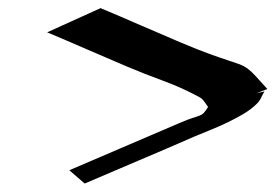

<svg xmlns="http://www.w3.org/2000/svg" viewBox="-20 -487 667 465"><path d="M223.6 -467.3Q272.5 -446.8 320.1 -426Q367.7 -405.3 416 -384.8Q460 -366.2 487.8 -356.2Q515.6 -346.2 533 -340.6Q550.3 -335 560.3 -331.3Q570.3 -327.6 579.1 -321.3Q587.9 -314.9 598.4 -303.5Q608.9 -292 627.4 -271.5L601.6 -261.2L620.6 -265.6Q615.7 -257.8 612.1 -249.8Q608.4 -241.7 601.6 -235.4Q588.4 -222.2 569.3 -210.9Q550.3 -199.7 529.8 -189.9Q509.3 -180.2 488.8 -171.9Q468.3 -163.6 451.7 -156.7Q384.8 -127.4 318.4 -99.4Q252 -71.3 185.1 -42.5L147.9 -74.7L414.6 -189Q435.1 -197.8 446 -201.2Q457 -204.6 463.4 -207Q469.7 -209.5 473.6 -213.6Q477.5 -217.8 483.9 -228Q479 -235.4 473.9 -242.2Q468.8 -249 460.9 -252.9Q418.9 -275.4 374.8 -291.5Q330.6 -307.6 286.6 -326.2Q238.3 -346.7 190.7 -367.4Q143.1 -388.2 94.2 -408.7Z"/></svg>

Font: Autopia Bold Italic
Style: Bold Italic
Weight: 700
Italic angle: -104°
Designer: Antoine Gelgon
Foundry: Antoine Gelgon
Version: V.1.0